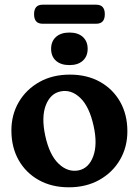

<svg xmlns="http://www.w3.org/2000/svg" viewBox="-20 -786 591 817"><path d="M277.5 -468.5Q350.5 -468.5 405.5 -437.8Q460.5 -407 491.2 -352.8Q522 -298.5 522 -227.5Q522 -160 490.5 -106Q459 -52 402.8 -20.5Q346.5 11 273 11Q200 11 145 -19.8Q90 -50.5 59.2 -105Q28.5 -159.5 28.5 -231Q28.5 -298 60 -351.8Q91.5 -405.5 147.5 -437Q203.5 -468.5 277.5 -468.5ZM314.5 -61Q358 -70 376.8 -121Q395.5 -172 378.5 -249.5Q360.5 -332 321.8 -369.2Q283 -406.5 237.5 -397Q194 -388 174.8 -337.8Q155.5 -287.5 172.5 -208.5Q190.5 -126 229.8 -89Q269 -52 314.5 -61ZM275.5 -509Q239 -509 218.2 -527.5Q197.5 -546 197.5 -578.5Q197.5 -610 218.2 -628.8Q239 -647.5 275.5 -647.5Q312 -647.5 332.5 -628.8Q353 -610 353 -578.5Q353 -546.5 332.5 -527.8Q312 -509 275.5 -509ZM125 -725.5Q125 -766 161 -766H389.5Q426 -766 426 -725.5Q426 -685 389.5 -685H161Q125 -685 125 -725.5Z"/></svg>

Font: Fraunces 72pt S100 SemiBold
Style: Regular
Weight: 600
Version: Version 1.000; ttfautohint (v1.8.3)